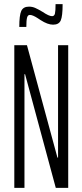

<svg xmlns="http://www.w3.org/2000/svg" viewBox="-20 -906 397 926"><path d="M49 0V-688H110L257 -146H260V-688H309V0H249L101 -548H98V0ZM120 -874Q136 -874 150.5 -867.5Q165 -861 185 -849Q216 -828 231 -828Q242 -828 245 -840.5Q248 -853 248 -886H282Q282 -828 273 -807.5Q264 -787 236 -787Q210 -787 176 -809Q173 -811 161.5 -818.5Q150 -826 140.5 -830Q131 -834 124 -834Q114 -834 110.5 -821Q107 -808 107 -776H73Q73 -832 82.5 -853Q92 -874 120 -874Z"/></svg>

Font: Saira Ultra Condensed Light
Style: Regular
Weight: 300
Width: 1
Designer: Hector Gatti with collaboration of the Omnibus-Type team
Foundry: Omnibus-Type
Version: Version 1.001; ttfautohint (v1.8)